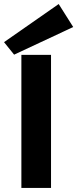

<svg xmlns="http://www.w3.org/2000/svg" viewBox="-31 -932 383 952"><path d="M75 0V-660H222V0ZM39 -661 -11 -723 260 -912 332 -798Z"/></svg>

Font: Lil Grotesk Black
Style: Regular
Weight: 900
Designer: Bastien Sozeau
Foundry: NBR — Bastien Sozeau
Version: Version 3.003; ttfautohint (v1.8.4.7-5d5b);gftools[0.9.33]